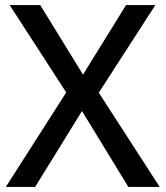

<svg xmlns="http://www.w3.org/2000/svg" viewBox="-20 -734 650 754"><path d="M607 0 368 -370 590 -714H475L306 -441L138 -714H18L240 -371L3 0H118L302 -298L484 0Z"/></svg>

Font: Noto Sans Gujarati UI Medium
Style: Regular
Weight: 500
Designer: Jelle Bosma - Monotype Design Team, Universal Thirst
Foundry: Monotype Imaging Inc.
Version: Version 2.106